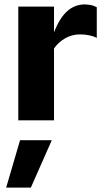

<svg xmlns="http://www.w3.org/2000/svg" viewBox="-20 -546 482 871"><path d="M63 0V-516H225V-399Q250 -464 284.5 -495Q319 -526 365 -526Q382 -525 393 -523Q404 -521 419 -513V-374Q404 -382 384 -386Q364 -390 343 -390Q307 -390 276 -372.5Q245 -355 225 -326V0ZM8 305 71 90H215L120 305Z"/></svg>

Font: Red Hat Text
Style: Bold
Weight: 700
Designer: Pentagram, MCKL
Foundry: MCKL
Version: Version 1.030